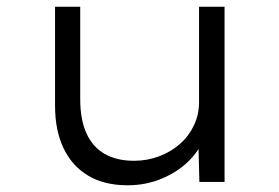

<svg xmlns="http://www.w3.org/2000/svg" viewBox="-20 -542 831 572"><path d="M360 10Q291 10 243 -18.5Q195 -47 169.5 -100Q144 -153 144 -227V-522H219V-246Q219 -187 237 -146Q255 -105 291 -84Q327 -63 379 -63Q419 -63 454.5 -76.5Q490 -90 516.5 -113.5Q543 -137 558 -169Q573 -201 573 -237V-522H649V0H574L571 -118L584 -124Q572 -91 540 -60Q508 -29 461 -9.5Q414 10 360 10Z"/></svg>

Font: Lexend Giga Light
Style: Regular
Weight: 300
Version: Version 1.007